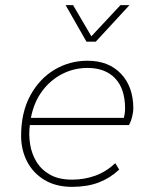

<svg xmlns="http://www.w3.org/2000/svg" viewBox="-20 -716 600 746"><path d="M260 10Q197 10 152.5 -17Q108 -44 85 -89Q62 -134 62 -188Q62 -279 97.5 -344.5Q133 -410 191.5 -445Q250 -480 320 -480Q402 -480 450 -429.5Q498 -379 498 -294Q498 -282 493.5 -263Q489 -244 481 -230H96Q91 -193 97 -155.5Q103 -118 122 -87Q141 -56 175 -37Q209 -18 260 -18Q308 -18 350.5 -33.5Q393 -49 428 -82L443 -57Q408 -24 363.5 -7Q319 10 260 10ZM100 -258H461Q466 -276 466 -294Q466 -371 427.5 -411.5Q389 -452 320 -452Q268 -452 222.5 -429Q177 -406 144.5 -363Q112 -320 100 -258ZM316 -554 235 -696H264L335 -575L448 -696H483L352 -554Z"/></svg>

Font: Gantari Thin
Style: Italic
Weight: 100
Italic angle: -10°
Designer: Anugrah Pasau
Foundry: Lafontype
Version: Version 1.000; ttfautohint (v1.8.4.7-5d5b)